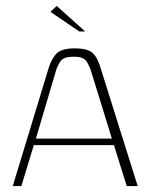

<svg xmlns="http://www.w3.org/2000/svg" viewBox="-20 -627 509 647"><path d="M23 0 144 -398Q154 -430 171 -447Q188 -464 232 -464Q275 -464 292 -448.5Q309 -433 319 -398L444 0H407L364 -138H94L52 0ZM101 -160H357L286 -390Q280 -408 270 -422Q260 -436 229 -436Q195 -436 184.5 -421.5Q174 -407 169 -390ZM247 -521 150 -587 171 -607 267 -521Z"/></svg>

Font: Genos ExtraLight
Style: Regular
Weight: 250
Designer: Robert E. Leuschke
Foundry: Robert E. Leuschke
Version: Version 1.010